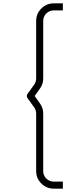

<svg xmlns="http://www.w3.org/2000/svg" viewBox="-20 -902 440 1144"><path d="M300.5 222Q257 222 226.2 191.2Q195.5 160.5 195.5 118V-225Q195.5 -243.5 184.5 -261L143.5 -318Q140 -323.5 140 -330.2Q140 -337 143.5 -342L184.5 -399Q195.5 -416.5 195.5 -435V-777Q195.5 -820.5 226.2 -851.2Q257 -882 300.5 -882H354.5V-840H300.5Q274.5 -840 256 -821.8Q237.5 -803.5 237.5 -777V-435Q237.5 -401.5 218.5 -375L186.5 -330L218.5 -285Q237.5 -258.5 237.5 -225V118Q237.5 143.5 256 161.8Q274.5 180 300.5 180H354.5V222Z"/></svg>

Font: Manrope ExtraLight ExtraLight
Style: Regular
Weight: 250
Version: Version 4.501